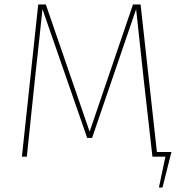

<svg xmlns="http://www.w3.org/2000/svg" viewBox="-20 -701 802 859"><path d="M747 -21 707 138H691L720 0H662L623 -345L589 -660L392 -84H370L170 -660Q170 -656 156 -528L137 -354L100 0H78L151 -681H185L381 -112L575 -681H609L682 -21Z"/></svg>

Font: Fira Sans Thin
Style: Regular
Weight: 100
Designer: bBox Type GmbH & Carrois Corporate GbR & Edenspiekermann AG
Foundry: bBox Type GmbH & Carrois Corporate GbR & Edenspiekermann AG
Version: Version 4.301